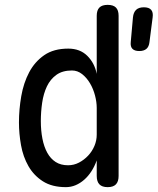

<svg xmlns="http://www.w3.org/2000/svg" viewBox="-20 -760 649 790"><path d="M553 -550Q534 -550 525 -559Q516 -568 518 -587L527 -688Q529 -709 540 -719.5Q551 -730 572 -730Q593 -730 602 -719.5Q611 -709 608 -688L595 -587Q593 -568 582.5 -559Q572 -550 553 -550ZM423 10Q400 10 389 -1.5Q378 -13 378 -36V-100Q369 -75 356 -55Q343 -35 326.5 -20.5Q310 -6 291 2Q272 10 251 10Q194 10 156.5 -14Q119 -38 97 -76.5Q75 -115 66.5 -162.5Q58 -210 58 -256Q58 -310 67.5 -364.5Q77 -419 100 -462.5Q123 -506 162 -533Q201 -560 261 -560Q309 -560 339 -530.5Q369 -501 378 -456V-695Q378 -718 389 -729Q400 -740 423 -740Q446 -740 457 -729Q468 -718 468 -695V-36Q468 -13 457 -1.5Q446 10 423 10ZM260 -80Q284 -80 305 -91Q326 -102 342.5 -119.5Q359 -137 368.5 -159.5Q378 -182 378 -206V-316Q378 -340 371 -367Q364 -394 350.5 -417Q337 -440 318 -455Q299 -470 276 -470Q237 -470 212 -452Q187 -434 173 -404.5Q159 -375 153.5 -337.5Q148 -300 148 -262Q148 -223 154.5 -189.5Q161 -156 174.5 -131.5Q188 -107 209 -93.5Q230 -80 260 -80Z"/></svg>

Font: Maple Mono NL
Style: Regular
Weight: 400
Monospace: yes
Designer: subframe7536
Version: Version 7.000